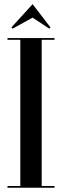

<svg xmlns="http://www.w3.org/2000/svg" viewBox="-20 -878 290 898"><path d="M210.5 -744 216 -750 132.5 -858.5 33.5 -750 39 -744 132.5 -795.5ZM235 -700H15V-692H75V-8H15V0H235V-8H175V-692H235Z"/></svg>

Font: Picaflor 48 pt
Style: Regular
Weight: 400
Designer: Ariel Martín Pérez
Foundry: Tunera Type Foundry
Version: Version 1.000;hotconv 1.0.109;makeotfexe 2.5.65596